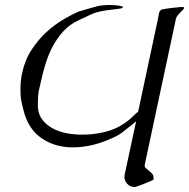

<svg xmlns="http://www.w3.org/2000/svg" viewBox="-20 -590 758 770"><path d="M480 110 526 -104Q525 -103 515.5 -95Q506 -87 494.5 -78Q483 -69 471.5 -60Q460 -51 450 -46Q403 -22 359 -10.5Q315 1 273 1Q199 1 145.5 -36.5Q92 -74 74 -149Q63 -191 62.5 -210.5Q62 -230 62 -233Q62 -267 69 -298Q80 -350 107 -391Q134 -432 167 -462Q200 -492 235 -512.5Q270 -533 296 -544L366 -564Q377 -567 391.5 -568.5Q406 -570 420 -570Q441 -570 456.5 -567.5Q472 -565 473 -562V-561Q472 -557 458.5 -555Q445 -553 426 -551Q407 -549 386 -545Q365 -541 349 -534L296 -509Q259 -492 234 -464.5Q209 -437 191.5 -404Q174 -371 162.5 -333.5Q151 -296 143 -258L136 -228Q133 -212 132.5 -198Q132 -184 132 -175Q132 -167 132 -160Q134 -130 150 -109.5Q166 -89 190.5 -75.5Q215 -62 246 -56Q277 -50 310 -50Q352 -50 392.5 -59Q433 -68 462 -85Q494 -104 509 -119.5Q524 -135 534 -142L614 -517L618 -539Q619 -542 620 -543.5Q621 -545 626 -551Q627 -552 639.5 -554Q652 -556 667 -558L706 -562Q710 -562 711 -562Q718 -562 718 -559Q718 -558 718 -558Q718 -555 713.5 -550.5Q709 -546 703 -540Q697 -534 691.5 -527Q686 -520 685 -512L561 68Q560 71 560 73Q560 80 565 84.5Q570 89 577 94.5Q584 100 590 106.5Q596 113 596 125Q596 127 596 129Q596 131 585 136Q574 141 560.5 146Q547 151 535 155.5Q523 160 521 160Q501 160 490 147Q479 134 479 119Q479 115 480 110Z"/></svg>

Font: New Athena Unicode
Style: Italic
Weight: 400
Designer: J. Rusten 1997; rev. by R. Hancock 2001, 2002, rev. by D. Mastronarde 2002-2019
Foundry: Society for Classical Studies (formerly American Philological Association)
Version: Version 5.008